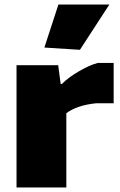

<svg xmlns="http://www.w3.org/2000/svg" viewBox="-20 -828 532 848"><path d="M176 -618 238 -808H463L333 -608ZM53 -540H237L248 -457H253Q268 -472 287 -486Q306 -500 327.5 -512.5Q349 -525 370.5 -535Q392 -545 412 -550H482V-372H405Q385 -370 365 -366Q345 -362 327.5 -356Q310 -350 296 -342.5Q282 -335 273 -328V0H53Z"/></svg>

Font: Encode Sans Normal
Style: Black
Weight: 900
Designer: Pablo Impallari, Andres Torresi
Foundry: Pablo Impallari, Andres Torresi
Version: Version 1.000; ttfautohint (v1.00) -l 8 -r 50 -G 200 -x 14 -